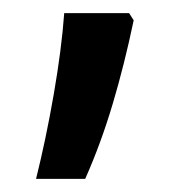

<svg xmlns="http://www.w3.org/2000/svg" viewBox="-20 -140 274 293"><path d="M184 -109Q170 -42 152 18.5Q134 79 110 133H35Q50 73 62 4Q74 -65 78 -120H177Z"/></svg>

Font: Noto Sans Lao UI ExtCond Med
Style: Regular
Weight: 500
Width: 2
Designer: Monotype Design Team
Foundry: Monotype Imaging Inc.
Version: Version 2.000; ttfautohint (v1.8.4.7-5d5b)